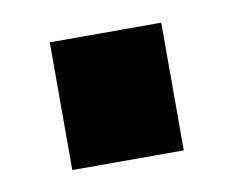

<svg xmlns="http://www.w3.org/2000/svg" viewBox="-37 -461 326 268"><g transform="rotate(-10 126.0 -326.5)"><path d="M47 -236V-417H205V-236Z"/></g></svg>

Font: Archivo Condensed Black
Style: Regular
Weight: 900
Width: 3
Designer: Hector Gatti
Foundry: Omnibus-Type
Version: Version 2.001